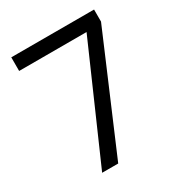

<svg xmlns="http://www.w3.org/2000/svg" viewBox="-171 -837 888 952"><g transform="rotate(-30 273.0 -360.5)"><path d="M507 -652 229 0H137L419 -643H33V-721H507Z"/></g></svg>

Font: Poppins A&M
Style: Regular-A&M
Weight: 400
Designer: Ninad Kale (Devanagari), Jonny Pinhorn (Latin)
Foundry: Indian Type Foundry
Version: 4.004